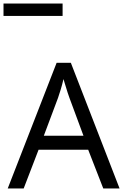

<svg xmlns="http://www.w3.org/2000/svg" viewBox="-44 -1075 703 1095"><path d="M545 0 459 -221H176L91 0H0L279 -717H360L638 0ZM352 -517Q349 -525 342 -546Q335 -567 328.5 -589.5Q322 -612 318 -624Q311 -593 302 -563.5Q293 -534 287 -517L206 -301H432ZM-24 -984V-1055H313V-984Z"/></svg>

Font: Noto Sans Tifinagh Tawellemmet
Style: Regular
Weight: 400
Designer: JamraPatel
Foundry: JamraPatel LLC
Version: Version 2.006; ttfautohint (v1.8.4.7-5d5b)